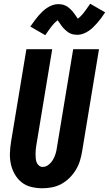

<svg xmlns="http://www.w3.org/2000/svg" viewBox="-20 -998 582 1026"><path d="M207 8Q176 8 147 1Q118 -6 96 -23.5Q74 -41 59.5 -66Q45 -91 38.5 -119.5Q32 -148 33 -178.5Q34 -209 39 -240L121 -735H259L174 -221Q172 -209 171 -197.5Q170 -186 170 -174.5Q170 -163 171 -151.5Q172 -140 176 -130Q180 -120 188.5 -113Q197 -106 208 -106Q225 -106 239.5 -117.5Q254 -129 263 -144.5Q272 -160 277 -176.5Q282 -193 284 -209L371 -735H509L419 -190Q415 -165 407.5 -140Q400 -115 386 -91.5Q372 -68 352 -48Q332 -28 308 -15Q284 -2 258 3Q232 8 207 8ZM222 -810 142 -856Q154 -873 164.5 -887.5Q175 -902 185.5 -914Q196 -926 207 -936.5Q218 -947 231.5 -956Q245 -965 260.5 -970.5Q276 -976 292 -976Q301 -976 309.5 -974.5Q318 -973 326.5 -969.5Q335 -966 341.5 -961.5Q348 -957 355 -950.5Q362 -944 367.5 -937.5Q373 -931 377.5 -924.5Q382 -918 387 -911Q392 -904 396 -898Q412 -910 426.5 -928.5Q441 -947 462 -978L542 -932Q531 -915 520 -900.5Q509 -886 498.5 -874Q488 -862 477 -851.5Q466 -841 452.5 -832Q439 -823 424 -817.5Q409 -812 393 -812Q384 -812 375 -813.5Q366 -815 357.5 -818.5Q349 -822 343 -826.5Q337 -831 329.5 -837.5Q322 -844 316.5 -850.5Q311 -857 306.5 -863.5Q302 -870 297 -877.5Q292 -885 288 -890Q272 -878 257.5 -859.5Q243 -841 222 -810Z"/></svg>

Font: Iosevka SS18 Heavy
Style: Italic
Weight: 900
Italic angle: -9°
Monospace: yes
Designer: Belleve Invis
Foundry: Belleve Invis
Version: Version 25.1.1; ttfautohint (v1.8.4)